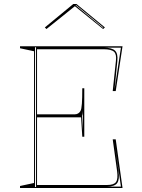

<svg xmlns="http://www.w3.org/2000/svg" viewBox="-20 -939 707 959"><path d="M80 0V-10L150 -25V-683L80 -698V-708H592L558 -484H543L559 -635Q563 -668 549.5 -680.5Q536 -693 498 -693H165V-368H354Q363 -368 370.5 -372.5Q378 -377 382 -385Q387 -393 389 -421Q391 -449 391 -498H401V-256H391L385 -353H165V-15H515Q549 -15 559.5 -30Q570 -45 565 -83L543 -243H558L592 0ZM155 -5H160V-703H155ZM390 -360 394 -288V-388Q394 -384 393.5 -379Q393 -374 392.5 -369.5Q392 -365 390 -360ZM515 -7H584L551 -236L572 -84Q578 -43 565.5 -25Q553 -7 515 -7ZM552 -491 584 -701H498Q539 -701 554.5 -686Q570 -671 566 -634ZM212 -794 204 -802 346 -919H362L504 -802L495 -794L354 -908ZM496 -802 361 -913H357L358 -912L494 -800Z"/></svg>

Font: Kalnia Glaze Thin
Style: Regular
Weight: 100
Designer: Frida Medrano
Foundry: Frida Medrano
Version: Version 1.110